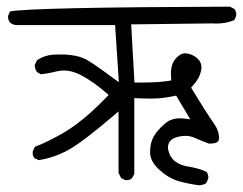

<svg xmlns="http://www.w3.org/2000/svg" viewBox="-20 -574 723 571"><path d="M379.4 -282.2Q410.2 -280.8 426.5 -280.8Q442.9 -280.8 458.7 -282.2Q474.6 -283.7 503.9 -289.6L545.9 -219.2L529.3 -221.2Q522 -222.2 516.6 -222.2Q488.8 -222.2 471.2 -207Q447.8 -187 437 -168Q426.3 -148.9 426.3 -121.1Q426.3 -94.2 453.6 -69.3Q481 -44.4 510.3 -35.6Q540.5 -26.9 573.2 -22.9Q584.5 -23.9 593.3 -29.3L599.1 -42.5Q599.6 -43.9 599.6 -45.9Q599.6 -55.7 594.2 -63Q573.2 -73.2 537.6 -79.1Q494.6 -86.4 482.9 -119.1Q479.5 -128.4 479.5 -134.8Q479.5 -158.7 505.4 -166Q519 -169.9 532.7 -169.9Q546.4 -169.9 560.1 -163.6Q580.6 -154.3 601.1 -147Q603 -147 605 -147Q621.6 -147 627.9 -152.8Q631.3 -156.2 631.3 -164.6Q631.3 -186 614.3 -209.5Q594.7 -236.8 548.3 -313.5L552.7 -318.4Q572.3 -338.9 577.6 -362.3Q579.1 -368.2 579.1 -373.5Q579.1 -387.2 570.3 -397Q557.1 -411.1 537.1 -415Q534.2 -415.5 531.2 -415.5Q516.1 -415.5 502.2 -399.4Q488.3 -383.3 488.3 -355Q488.3 -349.1 489.3 -335L481.9 -333.5Q449.2 -328.6 403.3 -328.6Q395.5 -328.6 379.9 -328.6L370.1 -501.5L609.9 -504.4Q616.2 -503.9 622.6 -503.9Q652.3 -503.9 676.8 -514.2L682.1 -525.9Q682.6 -527.8 682.6 -529.3Q682.6 -540 677.2 -547.4L664.1 -554.2Q72.3 -552.2 9.8 -540L4.4 -527.8Q3.9 -526.4 3.9 -524.4Q3.9 -514.2 9.8 -506.8Q17.1 -501 26.9 -499.5H322.3L333.5 -329.6L319.3 -339.8Q257.3 -385.7 237.3 -396.5Q217.3 -407.2 190.9 -410.2Q175.3 -412.1 161.4 -412.1Q147.5 -412.1 137.5 -411.4Q127.4 -410.6 119.6 -408.2Q104 -404.3 90.3 -395L83.5 -381.3Q83.5 -380.9 83.5 -380.4Q83.5 -368.7 89.8 -359.9L101.6 -353Q123.5 -355.5 151.4 -362.3Q161.1 -364.3 169.4 -364.3Q195.3 -364.3 222.7 -349.6Q258.8 -330.1 296.4 -297.4L303.2 -291.5Q270 -257.3 248 -237.8Q206.1 -201.2 173.3 -181.6Q122.1 -151.9 83.5 -137.2L77.6 -124Q77.1 -122.1 77.1 -120.1Q77.1 -110.4 82.5 -103.5L95.2 -97.7Q143.1 -105.5 184.8 -128.9Q226.6 -152.3 318.8 -231L332.5 -242.7V-59.6L340.3 -44.4L352.1 -38.6Q354 -38.1 355.5 -38.1Q365.7 -38.1 372.1 -43.5L379.4 -56.6Z"/></svg>

Font: NaikaiFont
Style: Light
Weight: 300
Version: Version 1.89